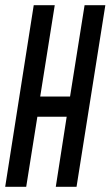

<svg xmlns="http://www.w3.org/2000/svg" viewBox="-30 -720 426 740"><path d="M-10 0 100 -700H181L125 -348H240L296 -700H376L265 0H185L227 -270H114L71 0Z"/></svg>

Font: Georama Extra Condensed Medium
Style: Italic
Weight: 500
Width: 2
Italic angle: -9°
Designer: Jean-Baptiste Levee
Foundry: Production Type
Version: Version 1.000